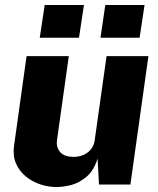

<svg xmlns="http://www.w3.org/2000/svg" viewBox="-20 -743 638 773"><path d="M207 10Q174 10 141.5 -1Q109 -12 83.2 -33.2Q57.5 -54.5 44.2 -85.2Q31 -116 36.5 -156L87 -517H257L209.5 -179Q205.5 -150 222.2 -130.8Q239 -111.5 275.5 -111.5Q311 -111.5 334.2 -130.2Q357.5 -149 361.5 -180L409 -517H577.5L505 0H378.5L373 -104.5Q357.5 -56 328.2 -31.2Q299 -6.5 266.5 1.8Q234 10 207 10ZM384.5 -591 404 -723H562L542 -591ZM140 -591 160 -723H318L298 -591Z"/></svg>

Font: Public Sans Thin ExtraBold
Style: Italic
Weight: 800
Italic angle: -8°
Version: Version 2.001